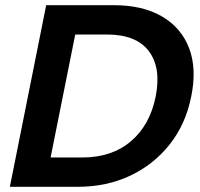

<svg xmlns="http://www.w3.org/2000/svg" viewBox="-20 -720 772 740"><path d="M419 -700Q530 -700 604.5 -656.5Q679 -613 709 -534Q739 -455 717 -348Q696 -242 634.5 -164Q573 -86 482 -43Q391 0 279 0H18L158 -700ZM297 -113Q411 -113 484.5 -175.5Q558 -238 580 -348Q602 -459 553.5 -523Q505 -587 392 -587H270L175 -113Z"/></svg>

Font: Albert Sans
Style: Bold Italic
Weight: 700
Italic angle: -11.25°
Designer: Andreas Rasmussen
Foundry: a.Foundry
Version: Version 1.025